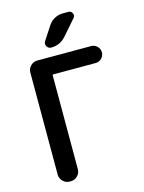

<svg xmlns="http://www.w3.org/2000/svg" viewBox="-139 -1062 842 1122"><g transform="rotate(-15 282.0 -501.0)"><path d="M210.9 -651.4Q204.1 -651.4 204.1 -644.5V-79.1Q204.1 -55.7 187 -38.6Q169.9 -21.5 146.5 -21.5H139.6Q116.2 -21.5 99.1 -38.6Q82 -55.7 82 -79.1V-696.3Q82 -719.7 99.1 -736.8Q116.2 -753.9 139.6 -753.9H464.8Q486.3 -753.9 501.5 -738.8Q516.6 -723.6 516.6 -702.6Q516.6 -681.6 501.5 -666.5Q486.3 -651.4 464.8 -651.4ZM266.6 -933.6Q281.2 -956.1 304.7 -968.8Q328.1 -981.4 355.5 -981.4H388.7Q405.3 -981.4 412.1 -965.8Q415 -960 415 -955.1Q415 -946.3 408.2 -938.5L328.1 -846.7Q292 -805.7 238.3 -805.7Q220.7 -805.7 211.9 -821.3Q208 -828.1 208 -835Q208 -843.8 212.9 -851.6Z"/></g></svg>

Font: Gen Jyuu Gothic Medium
Style: Regular
Weight: 500
Designer: [Source Han Sans]
Ryoko NISHIZUKA  (kana & ideographs); Paul D. Hunt (Latin, Greek & Cyrillic); Wenlong ZHANG  (bopomofo
Version: Version 1.002.20150607